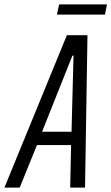

<svg xmlns="http://www.w3.org/2000/svg" viewBox="-55 -847 503 867"><path d="M-35 0 247 -688H340L329 0H262L266 -192H112L34 0ZM135 -252H268L277 -596H272ZM202 -781 212 -827H428L419 -781Z"/></svg>

Font: Saira ExtraCondensed
Style: Italic
Weight: 400
Width: 2
Italic angle: -12°
Designer: Hector Gatti with collaboration of the Omnibus-Type team
Foundry: Omnibus-Type
Version: Version 1.101